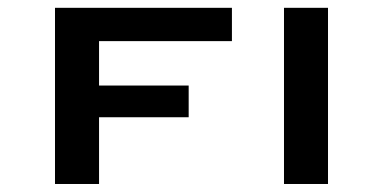

<svg xmlns="http://www.w3.org/2000/svg" viewBox="-20 -459 955 479"><path d="M798.3 0H688.5V-439.5H798.3ZM117.2 0V-439.5H558.6V-356.4H227.1V-245.6H450.7V-166.5H227.1V0Z"/></svg>

Font: Squarish Sans CT
Style: RegularSC
Weight: 400
Version: Version 0.9